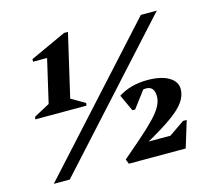

<svg xmlns="http://www.w3.org/2000/svg" viewBox="-101 -822 1032 942"><g transform="rotate(-15 415.0 -351.0)"><path d="M54 -329 57 -342 137 -385 188 -605H117V-618L300 -702H320L246 -383L316 -342L314 -329ZM60 0 687 -690H768L141 0ZM441 0 432 -24 518 -98Q571 -144 602 -176.5Q633 -209 646.5 -234.5Q660 -260 660 -284Q660 -335 618 -335Q573 -335 535 -294L559 -355H620L540 -249H526L487 -333Q549 -373 635 -373Q703 -373 742.5 -350Q782 -327 782 -288Q782 -255 759.5 -223Q737 -191 684 -154Q631 -117 540 -67L507 -49L512 -80H674L752 -134H771L730 0Z"/></g></svg>

Font: Platypi Light ExtraBold
Style: Italic
Weight: 800
Italic angle: -13°
Version: Version 1.200